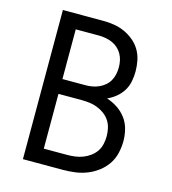

<svg xmlns="http://www.w3.org/2000/svg" viewBox="-109 -825 819 914"><g transform="rotate(15 300.0 -367.5)"><path d="M88 0V-735H285Q312 -735 339 -731Q366 -727 391 -716Q416 -705 437.5 -687.5Q459 -670 473 -646.5Q487 -623 492.5 -596Q498 -569 498 -541Q498 -517 493 -492Q488 -467 475 -446Q462 -425 442.5 -409Q423 -393 400 -383Q428 -374 453 -357.5Q478 -341 495.5 -317.5Q513 -294 520.5 -265Q528 -236 528 -207Q528 -177 521 -147Q514 -117 497 -92Q480 -67 455.5 -48.5Q431 -30 403 -19Q375 -8 345 -4Q315 0 285 0ZM171 -417H285Q302 -417 318.5 -420Q335 -423 350.5 -430Q366 -437 379 -448Q392 -459 400.5 -474Q409 -489 412.5 -506Q416 -523 416 -540Q416 -557 412.5 -573.5Q409 -590 400.5 -605Q392 -620 379 -631.5Q366 -643 350.5 -649.5Q335 -656 318.5 -659Q302 -662 285 -662H171ZM171 -74H285Q305 -74 324.5 -76.5Q344 -79 362.5 -86Q381 -93 397.5 -105Q414 -117 425 -133Q436 -149 440.5 -169Q445 -189 445 -208Q445 -228 440.5 -248Q436 -268 425 -284.5Q414 -301 397.5 -313Q381 -325 362.5 -332Q344 -339 324.5 -341.5Q305 -344 285 -344H171Z"/></g></svg>

Font: Iosevka Fixed Extended
Style: Regular
Weight: 400
Width: 7
Monospace: yes
Designer: Belleve Invis
Foundry: Belleve Invis
Version: Version 24.1.1; ttfautohint (v1.8.4)